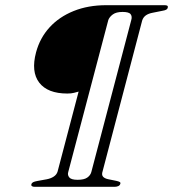

<svg xmlns="http://www.w3.org/2000/svg" viewBox="-20 -720 667 740"><path d="M119 -518.5Q134 -574 171 -614.5Q208 -655 263.8 -677.5Q319.5 -700 389.5 -700H614.5Q622 -700 625 -697.8Q628 -695.5 626.5 -690Q625.5 -685.5 620.8 -682.8Q616 -680 606.5 -678.5L569 -671Q552.5 -668 542.2 -660.8Q532 -653.5 528 -641L375.5 -60Q371 -46.5 376.8 -39.5Q382.5 -32.5 396 -29.5L428 -23Q437.5 -21 441.5 -18.5Q445.5 -16 443.5 -11Q441.5 -5 435.2 -2.5Q429 0 422 0H113.5Q106 0 102.8 -2.8Q99.5 -5.5 101 -10.5Q102.5 -15 107.8 -17.8Q113 -20.5 124 -22.5L160 -29Q176 -32 187.2 -39.5Q198.5 -47 202 -59L283 -367Q275.5 -365 265 -362.2Q254.5 -359.5 239.5 -359.5Q163.5 -359.5 131.2 -401.5Q99 -443.5 119 -518.5ZM332 -57 486 -643Q490 -656.5 483.5 -665.2Q477 -674 452.5 -674Q428 -674 415 -664.5Q402 -655 397.5 -643L243 -57Q239.5 -45.5 247 -36.2Q254.5 -27 279 -27Q304 -27 316.2 -35.5Q328.5 -44 332 -57Z"/></svg>

Font: Fraunces ExtraLight
Style: Italic
Weight: 250
Italic angle: -16°
Version: Version 1.000;[b76b70a41]